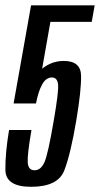

<svg xmlns="http://www.w3.org/2000/svg" viewBox="-31 -695 375 720"><path d="M85.5 5.5Q186.5 5.5 210.2 -56.2Q234 -118 255 -243Q274 -356 273 -411.2Q272 -466.5 208 -466.5Q155.5 -466.5 115.2 -426.8Q75 -387 59.5 -307.5L104 -307Q112.5 -352 127 -378.2Q141.5 -404.5 163.5 -404.5Q184 -404.5 186.8 -378.2Q189.5 -352 170.5 -242.5Q149 -116 135.5 -86.2Q122 -56.5 98.5 -56.5Q75 -56.5 73 -85.5Q71 -114.5 87 -207.5H3Q-11.5 -121.5 -10.8 -58Q-10 5.5 85.5 5.5ZM20 -307H104L158 -613H313L324 -675H85.5Z"/></svg>

Font: Anybody ExtraCondensed
Style: Italic
Weight: 400
Width: 2
Italic angle: -10°
Version: Version 1.113;gftools[0.9.25]